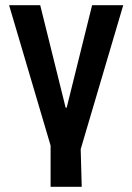

<svg xmlns="http://www.w3.org/2000/svg" viewBox="-20 -520 510 740"><path d="M175 200V41L15 -500H135L233 -105H237L335 -500H455L291 55L295 200Z"/></svg>

Font: Cuprum
Style: Regular
Weight: 400
Designer: Jovanny Lemonad
Foundry: Jovanny Lemonad
Version: Version 3.000